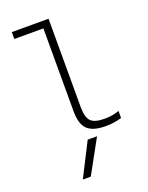

<svg xmlns="http://www.w3.org/2000/svg" viewBox="-180 -820 910 1179"><g transform="rotate(-20 275.0 -230.0)"><path d="M202 270H150L262 50H323ZM395 10Q312 10 276 -25Q240 -60 240 -143V-685H50V-730H290V-152Q290 -86 314.5 -60.5Q339 -35 404 -35Q432 -35 455 -39Q478 -43 500 -51V-5Q474 3 448.5 6.5Q423 10 395 10Z"/></g></svg>

Font: M PLUS Code Latin SemiExpanded Light
Style: Regular
Weight: 300
Width: 6
Designer: Coji Morishita
Foundry: UNDERFOREST DESIGN
Version: Version 1.002; ttfautohint (v1.8.3)